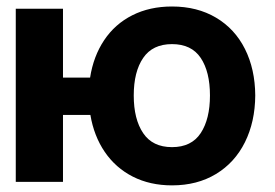

<svg xmlns="http://www.w3.org/2000/svg" viewBox="-20 -557 841 588"><path d="M172.9 -319.3H255.9Q266.1 -384.8 299.1 -434.1Q332 -483.4 385.3 -510.3Q438.5 -537.1 506.8 -537.1Q584 -537.1 641.6 -502.9Q699.2 -468.8 730.2 -407Q761.2 -345.2 761.7 -264.6Q761.2 -184.1 730.2 -121.6Q699.2 -59.1 641.6 -24.2Q584 10.7 506.8 10.7Q439.5 10.7 386.7 -16.1Q334 -43 300.8 -91.8Q267.6 -140.6 256.8 -205.1H172.9V0H28.3V-530.3H172.9ZM623 -264.6Q623 -337.4 594.7 -379.6Q566.4 -421.9 506.8 -421.9Q447.3 -421.9 418.5 -379.6Q389.6 -337.4 389.6 -264.6Q389.6 -191.9 418.5 -149.2Q447.3 -106.4 506.8 -106.4Q566.4 -106.4 594.7 -149.4Q623 -192.4 623 -264.6Z"/></svg>

Font: Pretendard Std
Style: Bold
Weight: 700
Designer: Base glyphs from Inter by Rasmus Andersson; Hangeul glyphs from Noto Sans CJK(Source Han Sans) by Jang Soo-young and Kan
Foundry: Kil Hyung-jin
Version: Version 1.309